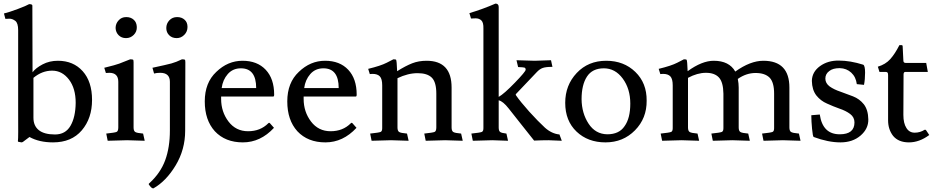

<svg xmlns="http://www.w3.org/2000/svg" viewBox="-20 -780 5214 1068"><path d="M81 -169V-612Q81 -652 65 -664Q49 -676 33 -676Q17 -676 10 -675L2 -705Q31 -712 79 -730Q127 -748 142 -757Q160 -757 160 -749L161 -378Q179 -402 217 -422Q255 -442 302 -442Q388 -442 440 -384Q492 -326 492 -224Q492 -122 435 -55Q378 12 275 12Q198 12 144 -18L108 9Q103 12 100 12Q96 12 83 9Q78 8 80 0Q82 -8 81 -169ZM166 -125Q166 -80 196 -56Q226 -32 286 -32Q344 -32 372 -80Q400 -128 401 -208Q401 -288 364 -337Q326 -387 270 -387Q214 -387 166 -347Z M623 -624Q623 -649 640 -667Q656 -685 682 -685Q708 -685 724 -670Q740 -656 741 -630Q742 -604 724 -586Q706 -568 681 -568Q656 -568 640 -584Q624 -600 623 -624ZM687 0 579 3 571 -37Q618 -42 628 -46Q638 -50 638 -71V-325Q638 -375 588 -375Q576 -375 569 -374L560 -403Q625 -419 643 -426L704 -450Q717 -450 720 -448Q723 -446 723 -434V-71Q723 -52 732 -46Q741 -40 776 -37L785 3Z M905 -624Q905 -649 922 -667Q939 -685 965 -685Q991 -685 1007 -670Q1023 -656 1023 -630Q1023 -604 1005 -586Q987 -568 963 -568Q937 -568 921 -584Q905 -600 905 -624ZM833 268Q825 268 816 257Q807 246 807 244Q807 242 812 238Q873 182 899 111Q925 40 925 -54V-325Q925 -375 871 -375Q852 -375 837 -371L828 -403Q907 -420 933 -427Q959 -434 992 -450Q1005 -450 1008 -448Q1011 -446 1011 -434L1010 -53Q1010 52 957 140Q904 228 833 268Z M1405 -290Q1405 -400 1320 -400Q1275 -400 1247 -368Q1219 -336 1213 -290ZM1500 -243H1210V-230Q1210 -158 1251 -104Q1292 -50 1360 -50Q1428 -50 1472 -94Q1475 -97 1477 -97Q1479 -97 1482 -94L1504 -69Q1429 12 1331 12Q1233 12 1175 -50Q1119 -112 1119 -216Q1119 -320 1183 -380Q1247 -442 1329 -442Q1411 -442 1458 -392Q1505 -342 1505 -254Q1505 -243 1500 -243Z M1864 -290Q1864 -400 1779 -400Q1734 -400 1706 -368Q1678 -336 1672 -290ZM1959 -243H1669V-230Q1669 -158 1710 -104Q1751 -50 1819 -50Q1887 -50 1931 -94Q1934 -97 1936 -97Q1938 -97 1941 -94L1963 -69Q1888 12 1790 12Q1692 12 1634 -50Q1578 -112 1578 -216Q1578 -320 1642 -380Q1706 -442 1788 -442Q1870 -442 1917 -392Q1964 -342 1964 -254Q1964 -243 1959 -243Z M2052 -369 2037 -368 2028 -397Q2098 -414 2131 -431Q2164 -448 2168 -450Q2181 -450 2183 -448Q2187 -444 2189 -384Q2237 -414 2273 -428Q2309 -442 2353 -442Q2492 -442 2492 -293V-71Q2492 -52 2501 -46Q2510 -40 2545 -37L2554 3L2456 0L2348 3L2340 -37Q2387 -42 2397 -46Q2407 -50 2407 -71V-259Q2407 -323 2382 -348Q2357 -373 2303 -373Q2249 -373 2191 -345V-71Q2191 -52 2200 -46Q2209 -40 2244 -37L2253 3L2155 0L2047 3L2039 -37Q2087 -42 2097 -46Q2107 -50 2106 -71V-305Q2106 -341 2093 -355Q2080 -369 2052 -369Z M2718 0 2610 3 2602 -37Q2650 -42 2660 -46Q2670 -50 2669 -71V-621Q2670 -654 2658 -666Q2646 -678 2626 -678Q2606 -678 2600 -677L2591 -707Q2668 -730 2736 -760Q2754 -760 2754 -741V-241Q2784 -258 2844 -320Q2904 -382 2904 -392Q2904 -402 2897 -404Q2890 -406 2862 -407L2853 -445L2954 -442Q2973 -442 3045 -445L3053 -408H3049Q3016 -408 2999 -402Q2982 -396 2966 -379L2850 -257Q2847 -254 2850 -250Q2874 -215 2924 -159Q2974 -104 3011 -70Q3049 -36 3092 -32L3105 3L3031 0Q2997 0 2951 2Q2916 -42 2870 -100Q2824 -158 2810 -176Q2778 -217 2754 -222V-71Q2754 -52 2762 -46Q2770 -40 2797 -37L2806 3Z M3124 -208Q3124 -306 3188 -374Q3252 -442 3352 -442Q3450 -442 3514 -380Q3578 -318 3577 -220Q3578 -122 3512 -55Q3446 12 3348 12Q3250 12 3187 -48Q3124 -108 3124 -208ZM3358 -33Q3424 -33 3454 -78Q3486 -122 3486 -204Q3486 -286 3444 -343Q3402 -400 3339 -400Q3275 -400 3245 -354Q3215 -308 3215 -228Q3216 -150 3254 -92Q3292 -34 3358 -33Z M3668 -369 3653 -368 3644 -397Q3714 -414 3747 -431Q3780 -448 3784 -450Q3797 -450 3799 -448Q3803 -444 3805 -384Q3885 -442 3950 -442Q4036 -442 4070 -382Q4154 -442 4226 -442Q4371 -442 4371 -293V-71Q4371 -52 4380 -46Q4389 -40 4424 -37L4433 3L4335 0L4227 3L4219 -37Q4267 -42 4277 -46Q4287 -50 4286 -71V-259Q4286 -322 4261 -348Q4235 -374 4183 -374Q4131 -374 4084 -341Q4089 -316 4089 -293V-71Q4089 -52 4098 -46Q4107 -40 4142 -37L4151 3L4053 0L3945 3L3937 -37Q3985 -42 3995 -46Q4005 -50 4004 -71V-259Q4003 -323 3979 -349Q3955 -375 3907 -375Q3859 -375 3807 -347V-71Q3807 -52 3816 -46Q3825 -40 3860 -37L3869 3L3771 0L3663 3L3655 -37Q3703 -42 3713 -46Q3723 -50 3722 -71V-305Q3722 -341 3709 -355Q3696 -369 3668 -369Z M4651 -33Q4733 -33 4733 -99Q4733 -128 4709 -146Q4685 -164 4649 -176Q4615 -188 4580 -204Q4545 -219 4521 -249Q4497 -280 4496 -330Q4497 -380 4541 -412Q4585 -444 4647 -443Q4709 -443 4782 -420Q4792 -414 4792 -376Q4792 -338 4786 -308L4746 -312Q4741 -352 4715 -376Q4689 -400 4651 -401Q4613 -401 4593 -385Q4571 -369 4571 -343Q4571 -317 4595 -299Q4619 -282 4655 -270Q4689 -258 4725 -244Q4761 -230 4785 -200Q4809 -169 4810 -116Q4811 -64 4767 -26Q4723 12 4655 12Q4587 12 4506 -18Q4501 -21 4497 -64Q4493 -107 4493 -134V-139L4540 -143Q4556 -33 4651 -33Z M5022 -68Q5038 -42 5068 -42Q5098 -42 5123 -58Q5127 -60 5131 -56L5149 -29Q5094 12 5036 12Q4978 12 4948 -24Q4920 -60 4920 -111V-362Q4920 -374 4916 -377Q4912 -380 4907 -380H4872L4863 -409Q4906 -422 4932 -451Q4958 -480 4983 -529H4994Q5001 -529 5001 -523L5005 -443Q5005 -430 5018 -430H5132L5141 -380H5016Q5006 -380 5006 -365V-364V-362L5005 -141Q5005 -94 5022 -68Z"/></svg>

Font: Lusitana
Style: Regular
Weight: 400
Designer: Ana Paula Megda
Foundry: Ana Paula Megda
Version: Version 1.001; ttfautohint (v1.4.1)